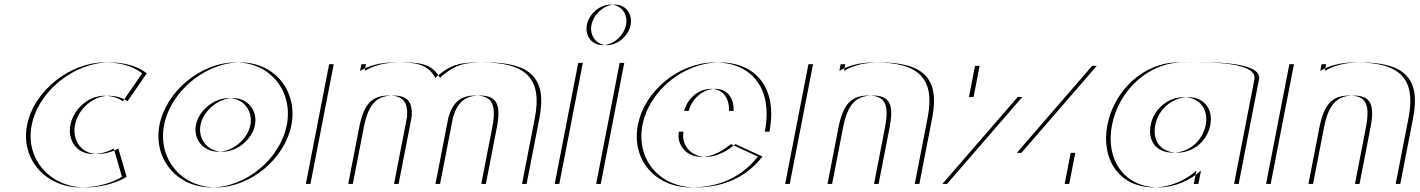

<svg xmlns="http://www.w3.org/2000/svg" viewBox="-20 -799 6166 834"><path d="M530 -31C530 -31 463.1 15 349.1 15C201.1 15 88.4 -105 117.6 -255C146.9 -406 305.6 -528 454.6 -528C568.6 -528 617.3 -480 617.3 -480L533.8 -359C533.8 -359 505.4 -383 452.4 -383C385.4 -383 319.6 -327 306 -257C292.2 -186 336.3 -130 403.3 -130C456.3 -130 493.9 -154 493.9 -154ZM510 -31 473.9 -154C473.9 -154 436.3 -130 383.3 -130C316.3 -130 272.2 -186 286 -257C299.6 -327 365.4 -383 432.4 -383C485.4 -383 513.8 -359 513.8 -359L597.3 -480C597.3 -480 548.6 -528 434.6 -528C285.6 -528 126.9 -406 97.6 -255C68.4 -105 181.1 15 329.1 15C443.1 15 510 -31 510 -31Z M851 -256C863 -317.8 927.9 -372.9 992.5 -372.9C1057.1 -372.9 1099.5 -317.8 1087.5 -256C1075.5 -194.3 1011.8 -140.1 947.2 -140.1C882.6 -140.1 839 -194.3 851 -256ZM692.8 -256C720.9 -401 871.6 -528 1023.6 -528C1175.6 -528 1273.9 -401 1245.8 -256C1217.6 -111 1070.1 15 918.1 15C766.1 15 664.6 -111 692.8 -256ZM831 -256C819 -194.3 862.6 -140.1 927.2 -140.1C991.8 -140.1 1055.5 -194.3 1067.5 -256C1079.5 -317.8 1037.1 -372.9 972.5 -372.9C907.9 -372.9 843 -317.8 831 -256ZM672.8 -256C644.6 -111 746.1 15 898.1 15C1050.1 15 1197.6 -111 1225.8 -256C1253.9 -401 1155.6 -528 1003.6 -528C851.6 -528 700.9 -401 672.8 -256Z M1512.5 0H1328.5L1429.6 -520H1569.6L1563.9 -491C1602.4 -514 1651.1 -528 1716.1 -528C1797.1 -528 1854.7 -526 1891.1 -461C1962.7 -526 2011.1 -528 2092.1 -528C2284.1 -528 2356.7 -459 2323.3 -287L2267.5 0H2090.5L2137.9 -244C2157.6 -345 2138.1 -384 2064.1 -384C2003.1 -384 1969.1 -358 1948.1 -291L1891.5 0H1711.5L1768.1 -291C1773.1 -358 1749.1 -384 1688.1 -384C1614.1 -384 1579.6 -345 1559.9 -244ZM1492.5 0 1539.9 -244C1559.6 -345 1594.1 -384 1668.1 -384C1729.1 -384 1753.1 -358 1748.1 -291L1691.5 0H1871.5L1928.1 -291C1949.1 -358 1983.1 -384 2044.1 -384C2118.1 -384 2137.6 -345 2117.9 -244L2070.5 0H2247.5L2303.3 -287C2336.7 -459 2264.1 -528 2072.1 -528C1991.1 -528 1942.7 -526 1871.1 -461C1834.7 -526 1777.1 -528 1696.1 -528C1631.1 -528 1582.4 -514 1543.9 -491L1549.6 -520H1409.6L1308.5 0Z M2549.3 -691C2558.6 -739 2605.4 -779 2651.4 -779C2697.4 -779 2728.6 -739 2719.3 -691C2710 -643 2663.2 -603 2617.2 -603C2571.2 -603 2540 -643 2549.3 -691ZM2409.5 0 2511.7 -526H2691.7L2589.5 0ZM2529.3 -691C2520 -643 2551.2 -603 2597.2 -603C2643.2 -603 2690 -643 2699.3 -691C2708.6 -739 2677.4 -779 2631.4 -779C2585.4 -779 2538.6 -739 2529.3 -691ZM2389.5 0H2569.5L2671.7 -526H2491.7Z M2971.6 -317C2983.8 -364 3027.3 -413 3088.3 -413C3140.3 -413 3169.1 -371 3166.6 -317ZM3174.6 -173 3292.1 -119C3215.3 -22 3114.1 15 3000.1 15C2845.1 15 2741.8 -107 2770.8 -256C2799.9 -406 2950.6 -528 3105.6 -528C3261.6 -528 3359.3 -418 3322.1 -227H2949.1C2932.4 -141 3039.7 -60 3174.6 -173ZM2951.6 -317H3146.6C3149.1 -371 3120.3 -413 3068.3 -413C3007.3 -413 2963.8 -364 2951.6 -317ZM3154.6 -173C3019.7 -60 2912.4 -141 2929.1 -227H3302.1C3339.3 -418 3241.6 -528 3085.6 -528C2930.6 -528 2779.9 -406 2750.8 -256C2721.8 -107 2825.1 15 2980.1 15C3094.1 15 3195.3 -22 3272.1 -119Z M3594.5 0H3410.5L3511.6 -520H3651.6L3645.9 -491C3684.4 -514 3734.1 -528 3799.1 -528C3991.1 -528 4062.7 -459 4029.3 -287L3973.5 0H3796.5L3843.9 -244C3863.6 -345 3845.1 -384 3771.1 -384C3697.1 -384 3661.6 -345 3641.9 -244ZM3574.5 0 3621.9 -244C3641.6 -345 3677.1 -384 3751.1 -384C3825.1 -384 3843.6 -345 3823.9 -244L3776.5 0H3953.5L4009.3 -287C4042.7 -459 3971.1 -528 3779.1 -528C3714.1 -528 3664.4 -514 3625.9 -491L3631.6 -520H3491.6L3390.5 0Z M4744.2 -513 4416.7 -135H4650.7L4624.5 0H4093.5L4421 -378H4209L4235.2 -513ZM4724.2 -513H4215.2L4189 -378H4401L4073.5 0H4604.5L4630.7 -135H4396.7Z M4998.3 -256C5012.1 -327 5074.8 -377 5141.8 -377C5207.8 -377 5251.1 -327 5237.3 -256C5223.7 -186 5163.9 -136 5094.9 -136C5022.9 -136 4984.7 -186 4998.3 -256ZM5448.7 -454 5360.5 0H5185.5L5196.8 -58C5150.6 -16 5082.6 15 5012.6 15C4862.6 15 4781.1 -106 4810.3 -256C4839.4 -406 4968.1 -528 5118.1 -528C5187.1 -528 5465.2 -541 5448.7 -454ZM4978.3 -256C4964.7 -186 5002.9 -136 5074.9 -136C5143.9 -136 5203.7 -186 5217.3 -256C5231.1 -327 5187.8 -377 5121.8 -377C5054.8 -377 4992.1 -327 4978.3 -256ZM5428.7 -454C5445.2 -541 5167.1 -528 5098.1 -528C4948.1 -528 4819.4 -406 4790.3 -256C4761.1 -106 4842.6 15 4992.6 15C5062.6 15 5130.6 -16 5176.8 -58L5165.5 0H5340.5Z M5683.5 0H5499.5L5600.6 -520H5740.6L5734.9 -491C5773.4 -514 5823.1 -528 5888.1 -528C6080.1 -528 6151.7 -459 6118.3 -287L6062.5 0H5885.5L5932.9 -244C5952.6 -345 5934.1 -384 5860.1 -384C5786.1 -384 5750.6 -345 5730.9 -244ZM5663.5 0 5710.9 -244C5730.6 -345 5766.1 -384 5840.1 -384C5914.1 -384 5932.6 -345 5912.9 -244L5865.5 0H6042.5L6098.3 -287C6131.7 -459 6060.1 -528 5868.1 -528C5803.1 -528 5753.4 -514 5714.9 -491L5720.6 -520H5580.6L5479.5 0Z"/></svg>

Font: Hussar Plate
Style: Obl
Weight: 700
Foundry: Cannot Into Space Fonts
Version: Version 0.798247